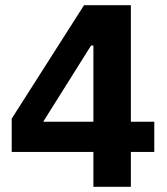

<svg xmlns="http://www.w3.org/2000/svg" viewBox="-20 -718 640 738"><path d="M339 0V-134H25V-262L303 -698H483V-250H573V-134H483V0ZM146 -250H339V-543H330Z"/></svg>

Font: iA Writer Mono V
Style: Regular
Weight: 400
Designer: Mike Abbink, Paul van der Laan, Pieter van Rosmalen
Foundry: Bold Monday
Version: Version 2.000